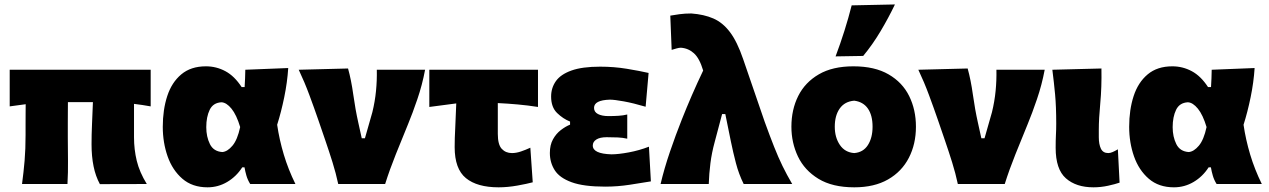

<svg xmlns="http://www.w3.org/2000/svg" viewBox="-20 -806 5560 841"><path d="M76.5 0Q83.5 -52.5 87.8 -102.5Q92 -152.5 92 -215V-264.5Q92 -288.5 92.2 -309.8Q92.5 -331 92.5 -349.5L22.5 -340V-500.5H640V-340Q604.5 -346.5 567 -351V-204.5Q567 -151.5 579 -101.8Q591 -52 623 0L417.5 0.5Q398.5 -34.5 389.8 -77.8Q381 -121 381 -174Q381 -216.5 383 -261.5Q385 -306.5 387 -358.5H277.5Q277.5 -335.5 277.2 -312.8Q277 -290 277 -267.5V-204Q277 -149.5 277.8 -101Q278.5 -52.5 275.5 0Z M889 14.5Q822.5 14.5 779 -23Q735.5 -60.5 714.2 -121Q693 -181.5 693 -250.5Q693 -325 712.5 -385Q732 -445 774 -480.2Q816 -515.5 882 -515.5Q927.5 -515.5 967.2 -494.2Q1007 -473 1038.5 -424.5H1051.5Q1053 -444.5 1053.5 -463Q1054 -481.5 1054.5 -500.5L1242.5 -508Q1238.5 -445.5 1225 -380Q1211.5 -314.5 1194 -259.5Q1203.5 -194.5 1223 -129.2Q1242.5 -64 1274 0H1076Q1065 -17.5 1059.5 -36.2Q1054 -55 1051 -73H1041Q1015 -32.5 975.2 -9Q935.5 14.5 889 14.5ZM954 -140Q976.5 -142 998.2 -167.8Q1020 -193.5 1032 -249.5Q1016 -303 994 -330Q972 -357 950 -358Q913.5 -356 898.5 -325Q883.5 -294 883.5 -249Q883.5 -207 899.5 -174.8Q915.5 -142.5 954 -140Z M1461.5 0Q1451.5 -47 1436.5 -95Q1421.5 -143 1405.5 -189.5L1375 -278.5Q1356 -333.5 1335.2 -389.5Q1314.5 -445.5 1288.5 -500.5L1504.5 -506Q1518.5 -456 1527.5 -391.2Q1536.5 -326.5 1549.5 -268.5L1564.5 -200.5H1578.5L1611 -314.5Q1622.5 -361.5 1627 -407.8Q1631.5 -454 1630.5 -500.5H1842Q1829.5 -434 1808.2 -371.8Q1787 -309.5 1767.5 -262.5Q1740.5 -197 1713.8 -130.2Q1687 -63.5 1667 0Z M2164 14.5Q2070 14.5 2020.8 -25.8Q1971.5 -66 1971.5 -161.5Q1971.5 -200.5 1974 -245.2Q1976.5 -290 1978.5 -353L1860.5 -337.5V-500.5H2336.5V-337.5Q2292 -344.5 2247.5 -348.5Q2203 -352.5 2160.5 -354.5Q2160.5 -321 2160.5 -287.2Q2160.5 -253.5 2160.5 -219.5Q2160.5 -172.5 2177.8 -154Q2195 -135.5 2222.5 -135.5Q2241 -135.5 2261.8 -142.5Q2282.5 -149.5 2303 -159L2313.5 -7.5Q2289.5 -1 2246.5 6.8Q2203.5 14.5 2164 14.5Z M2631 11.5Q2536.5 11.5 2483.8 -7.8Q2431 -27 2409.8 -60.5Q2388.5 -94 2388.5 -136Q2388.5 -171 2402.2 -195.8Q2416 -220.5 2436.5 -236.2Q2457 -252 2477 -260V-273.5Q2446.5 -285.5 2420.2 -311Q2394 -336.5 2394 -383Q2394 -421 2414.8 -450.5Q2435.5 -480 2482.8 -497Q2530 -514 2609 -514Q2669 -514 2725.2 -504.8Q2781.5 -495.5 2821 -486.5L2808 -338.5Q2753.5 -354.5 2712.2 -362Q2671 -369.5 2651.5 -369.5Q2582 -367.5 2582 -333.5Q2582 -315.5 2599.2 -306.5Q2616.5 -297.5 2645.5 -297.5Q2668.5 -297.5 2689 -298.8Q2709.5 -300 2727.5 -304.5V-198.5Q2707.5 -203 2685.8 -204Q2664 -205 2637.5 -205Q2608 -205 2592.2 -195Q2576.5 -185 2576.5 -168.5Q2576.5 -132.5 2658 -130Q2688.5 -130 2734.2 -138.5Q2780 -147 2822.5 -163.5L2831 -11.5Q2792.5 -5 2738.8 3.2Q2685 11.5 2631 11.5Z M2873.5 0Q2889.5 -68 2914.5 -141.2Q2939.5 -214.5 2966.5 -282.5Q2986.5 -333 3010.2 -387.8Q3034 -442.5 3060 -497Q3044 -551 3019.2 -573Q2994.5 -595 2962 -597Q2954.5 -597 2943.2 -593.8Q2932 -590.5 2922 -587.5L2916 -737.5Q2933 -740.5 2956.5 -743.8Q2980 -747 3008 -747Q3063.5 -743 3104.8 -725Q3146 -707 3177.5 -665.2Q3209 -623.5 3235 -547.5L3329.5 -272.5Q3352.5 -209 3370.8 -163Q3389 -117 3407.5 -79Q3426 -41 3450 0H3237.5Q3216 -43.5 3203.5 -91.5Q3191 -139.5 3181.5 -186L3157 -306.5H3143L3110.5 -184Q3097.5 -136.5 3091.8 -91Q3086 -45.5 3084.5 0Z M3722 14.5Q3626 14.5 3565 -22.8Q3504 -60 3475.2 -120.5Q3446.5 -181 3446.5 -251Q3446.5 -326 3476.5 -385.8Q3506.5 -445.5 3566.8 -480.5Q3627 -515.5 3718 -515.5Q3811.5 -515.5 3872.2 -480.2Q3933 -445 3962.5 -385Q3992 -325 3992 -251Q3992 -175 3961 -114.8Q3930 -54.5 3869.8 -20Q3809.5 14.5 3722 14.5ZM3721.5 -135.5Q3761 -138.5 3781.5 -170.5Q3802 -202.5 3802 -251Q3802 -301 3781.5 -330.5Q3761 -360 3721.5 -365Q3680 -361.5 3658.2 -330.8Q3636.5 -300 3636.5 -251Q3636.5 -204 3658.8 -171.2Q3681 -138.5 3721.5 -135.5ZM3640 -559Q3682.5 -672 3710.5 -782.5L3900 -786.5Q3872 -728 3837 -669.2Q3802 -610.5 3761 -561Z M4175.5 0Q4165.5 -47 4150.5 -95Q4135.5 -143 4119.5 -189.5L4089 -278.5Q4070 -333.5 4049.2 -389.5Q4028.5 -445.5 4002.5 -500.5L4218.5 -506Q4232.5 -456 4241.5 -391.2Q4250.5 -326.5 4263.5 -268.5L4278.5 -200.5H4292.5L4325 -314.5Q4336.5 -361.5 4341 -407.8Q4345.5 -454 4344.5 -500.5H4556Q4543.5 -434 4522.2 -371.8Q4501 -309.5 4481.5 -262.5Q4454.5 -197 4427.8 -130.2Q4401 -63.5 4381 0Z M4769.5 14.5Q4693.5 14.5 4648.8 -25Q4604 -64.5 4604 -158.5Q4604 -192 4605.2 -215Q4606.5 -238 4606.5 -264.5Q4606.5 -339.5 4601.5 -392.8Q4596.5 -446 4589.5 -500.5L4804.5 -506Q4806 -423.5 4799.5 -354.5Q4793 -285.5 4793 -237.5V-205Q4793 -174 4802.2 -154.8Q4811.5 -135.5 4834.5 -135.5Q4843 -135.5 4853.5 -140Q4864 -144.5 4876.5 -152L4884 -6Q4865.5 0.5 4833.8 7.5Q4802 14.5 4769.5 14.5Z M5122 14.5Q5055.5 14.5 5012 -23Q4968.5 -60.5 4947.2 -121Q4926 -181.5 4926 -250.5Q4926 -325 4945.5 -385Q4965 -445 5007 -480.2Q5049 -515.5 5115 -515.5Q5160.5 -515.5 5200.2 -494.2Q5240 -473 5271.5 -424.5H5284.5Q5286 -444.5 5286.5 -463Q5287 -481.5 5287.5 -500.5L5475.5 -508Q5471.5 -445.5 5458 -380Q5444.5 -314.5 5427 -259.5Q5436.5 -194.5 5456 -129.2Q5475.5 -64 5507 0H5309Q5298 -17.5 5292.5 -36.2Q5287 -55 5284 -73H5274Q5248 -32.5 5208.2 -9Q5168.5 14.5 5122 14.5ZM5187 -140Q5209.5 -142 5231.2 -167.8Q5253 -193.5 5265 -249.5Q5249 -303 5227 -330Q5205 -357 5183 -358Q5146.5 -356 5131.5 -325Q5116.5 -294 5116.5 -249Q5116.5 -207 5132.5 -174.8Q5148.5 -142.5 5187 -140Z"/></svg>

Font: Commissioner Flair ExtraBold
Style: Regular
Weight: 800
Designer: Kostas Bartsokas
Foundry: Kostas Bartsokas
Version: Version 1.000; ttfautohint (v1.8.3)